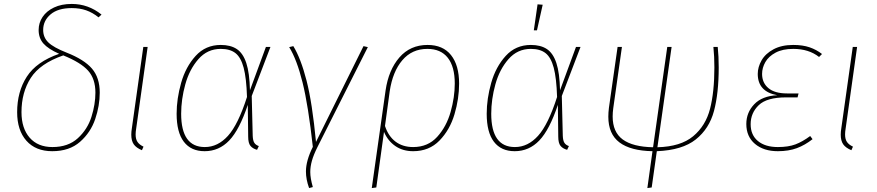

<svg xmlns="http://www.w3.org/2000/svg" viewBox="-20 -757 4448 974"><path d="M495 -683 480 -669Q450 -693 417.5 -704.5Q385 -716 344 -716Q274 -716 236.5 -684Q199 -652 199 -605Q199 -567 225.5 -541.5Q252 -516 318 -490Q407 -455 446.5 -409Q486 -363 486 -287Q486 -221 463 -153Q440 -85 386 -37.5Q332 10 245 10Q161 10 114 -43Q67 -96 67 -188Q67 -292 116 -368Q165 -444 280 -484Q224 -509 200 -536.5Q176 -564 176 -605Q176 -641 196 -671Q216 -701 254 -719Q292 -737 344 -737Q428 -737 495 -683ZM89 -188Q89 -106 130.5 -58.5Q172 -11 246 -11Q326 -11 375 -56Q424 -101 444 -164.5Q464 -228 464 -287Q464 -357 427 -398.5Q390 -440 301 -476Q183 -435 136 -361.5Q89 -288 89 -188Z M671 -106Q668 -88 668 -75Q668 -51 677.5 -37Q687 -23 708 -13L700 5Q671 -7 658.5 -25Q646 -43 646 -74Q646 -89 649 -107L707 -519H729Z M1248 -299 1329 -519H1352L1257 -270L1262 -68Q1263 -43 1270.5 -32Q1278 -21 1293 -16L1284 3Q1262 -3 1250.5 -17Q1239 -31 1239 -64L1237 -225Q1195 -99 1143 -44.5Q1091 10 1018 10Q949 10 912.5 -38Q876 -86 876 -180Q876 -256 899 -337Q922 -418 972.5 -473.5Q1023 -529 1100 -529Q1150 -529 1181.5 -508Q1213 -487 1229.5 -437Q1246 -387 1248 -299ZM899 -180Q899 -11 1019 -11Q1085 -11 1136.5 -68Q1188 -125 1233 -265Q1230 -361 1216 -413.5Q1202 -466 1174.5 -487.5Q1147 -509 1100 -509Q1032 -509 986.5 -457Q941 -405 920 -329Q899 -253 899 -180Z M1583 -37 1824 -523 1846 -518 1590 -10Q1571 28 1562.5 58Q1554 88 1554 116Q1554 147 1567 192L1548 197Q1532 153 1532 113Q1532 58 1567 -12Q1544 -221 1515 -338Q1486 -455 1447 -518L1468 -523Q1506 -461 1535 -348.5Q1564 -236 1583 -37Z M2309 -333Q2309 -256 2285.5 -177Q2262 -98 2209.5 -44Q2157 10 2076 10Q2023 10 1985 -16.5Q1947 -43 1928 -88L1889 194L1866 197L1936 -298Q1951 -402 2006 -465.5Q2061 -529 2149 -529Q2227 -529 2268 -477.5Q2309 -426 2309 -333ZM2287 -333Q2287 -419 2251.5 -464Q2216 -509 2148 -509Q2070 -509 2021 -451.5Q1972 -394 1957 -294L1933 -118Q1950 -66 1986.5 -38.5Q2023 -11 2076 -11Q2151 -11 2198 -63Q2245 -115 2266 -189.5Q2287 -264 2287 -333Z M2821 -299 2902 -519H2925L2830 -270L2835 -68Q2836 -43 2843.5 -32Q2851 -21 2866 -16L2857 3Q2835 -3 2823.5 -17Q2812 -31 2812 -64L2810 -225Q2768 -99 2716 -44.5Q2664 10 2591 10Q2522 10 2485.5 -38Q2449 -86 2449 -180Q2449 -256 2472 -337Q2495 -418 2545.5 -473.5Q2596 -529 2673 -529Q2723 -529 2754.5 -508Q2786 -487 2802.5 -437Q2819 -387 2821 -299ZM2472 -180Q2472 -11 2592 -11Q2658 -11 2709.5 -68Q2761 -125 2806 -265Q2803 -361 2789 -413.5Q2775 -466 2747.5 -487.5Q2720 -509 2673 -509Q2605 -509 2559.5 -457Q2514 -405 2493 -329Q2472 -253 2472 -180ZM2707 -735 2733 -733 2704 -603H2688Z M3312 10 3286 194 3264 197 3290 10Q3179 8 3122.5 -34.5Q3066 -77 3066 -165Q3066 -186 3069 -210L3113 -519H3135L3091 -208Q3088 -186 3088 -166Q3088 -87 3139 -49.5Q3190 -12 3293 -10L3365 -519H3387L3315 -10Q3433 -13 3496.5 -66Q3560 -119 3582 -205Q3604 -291 3604 -415Q3604 -471 3599 -519H3621Q3626 -471 3626 -415Q3626 -284 3602 -194Q3578 -104 3509.5 -49.5Q3441 5 3312 10Z M3766 -128Q3766 -186 3806 -228Q3846 -270 3923 -274Q3824 -292 3824 -382Q3824 -417 3843.5 -451Q3863 -485 3904 -507Q3945 -529 4004 -529Q4052 -529 4087 -517Q4122 -505 4150 -483L4135 -468Q4083 -509 4004 -509Q3950 -509 3914.5 -490Q3879 -471 3862.5 -442Q3846 -413 3846 -382Q3846 -337 3878 -310Q3910 -283 3973 -283H4031L4026 -263H3968Q3870 -263 3829 -223.5Q3788 -184 3788 -127Q3788 -72 3825 -41.5Q3862 -11 3926 -11Q3979 -11 4015 -24.5Q4051 -38 4090 -67L4102 -51Q4064 -21 4022.5 -5.5Q3981 10 3926 10Q3854 10 3810 -27Q3766 -64 3766 -128Z M4270 -106Q4267 -88 4267 -75Q4267 -51 4276.5 -37Q4286 -23 4307 -13L4299 5Q4270 -7 4257.5 -25Q4245 -43 4245 -74Q4245 -89 4248 -107L4306 -519H4328Z"/></svg>

Font: Fira Sans Thin
Style: Italic
Weight: 250
Italic angle: -8°
Designer: Carrois Corporate & Edenspiekermann AG
Foundry: Carrois Corporate GbR & Edenspiekermann AG
Version: Version 4.203